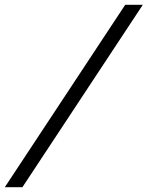

<svg xmlns="http://www.w3.org/2000/svg" viewBox="-41 -710 612 796"><path d="M52 66H-21L478 -690H551Z"/></svg>

Font: Exo 2.0
Style: Italic
Weight: 400
Italic angle: -8°
Designer: Natanael Gama
Version: Version 1.001;PS 001.001;hotconv 1.0.70;makeotf.lib2.5.58329